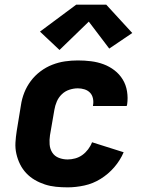

<svg xmlns="http://www.w3.org/2000/svg" viewBox="-20 -798 640 826"><path d="M271 8Q245 8 220.5 5.5Q196 3 173 -4.5Q150 -12 129.5 -24Q109 -36 93 -53Q77 -70 66.5 -91Q56 -112 50.5 -136Q45 -160 46.5 -185Q48 -210 52 -235L70 -345Q74 -373 84.5 -399.5Q95 -426 112.5 -449.5Q130 -473 154 -491Q178 -509 205 -519.5Q232 -530 259.5 -534Q287 -538 315 -538Q344 -538 372 -534.5Q400 -531 425.5 -521.5Q451 -512 472.5 -495.5Q494 -479 508 -456Q522 -433 526.5 -405Q531 -377 527 -349Q526 -347 526 -345.5Q526 -344 525 -342H380Q380 -342 380 -343Q380 -344 380 -344Q383 -359 380 -374Q377 -389 367.5 -399Q358 -409 344 -413.5Q330 -418 315 -418Q297 -418 278.5 -412Q260 -406 246 -392.5Q232 -379 224.5 -361.5Q217 -344 214 -326L195 -216Q192 -196 193.5 -176.5Q195 -157 205 -141.5Q215 -126 233 -119Q251 -112 271 -112Q287 -112 303.5 -116.5Q320 -121 334 -131Q348 -141 359 -155.5Q370 -170 376 -186L512 -143Q497 -108 471.5 -78.5Q446 -49 413 -28.5Q380 -8 343 0Q306 8 271 8ZM236 -583 152 -662 308 -778H437L549 -656L450 -589L362 -705Z"/></svg>

Font: Iosevka Curly Heavy Extended
Style: Italic
Weight: 900
Width: 7
Italic angle: -9°
Monospace: yes
Designer: Belleve Invis
Foundry: Belleve Invis
Version: Version 11.1.0; ttfautohint (v1.8.3)